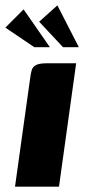

<svg xmlns="http://www.w3.org/2000/svg" viewBox="-25 -696 327 716"><path d="M31 0Q45 -102 59.5 -204.5Q74 -307 88 -408Q90 -425 94 -436.5Q98 -448 110.5 -454Q123 -460 149 -460H259L195 0ZM103 -520 -5 -593 63 -661 161 -520ZM210 -520 121 -615 189 -676 269 -520Z"/></svg>

Font: Genos
Style: Bold Italic
Weight: 700
Italic angle: -8°
Version: Version 1.010